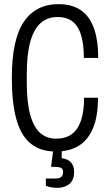

<svg xmlns="http://www.w3.org/2000/svg" viewBox="-20 -718 524 925"><path d="M249 12Q174 12 127 -27Q80 -66 58.5 -144.5Q37 -223 37 -343Q37 -527 94.5 -612.5Q152 -698 262 -698Q326 -698 368 -670Q410 -642 431.5 -584.5Q453 -527 453 -439H384Q384 -502 371.5 -546Q359 -590 331 -613Q303 -636 257 -636Q210 -636 177 -608Q144 -580 126.5 -519Q109 -458 109 -359V-321Q109 -225 125.5 -165.5Q142 -106 173 -78Q204 -50 251 -50Q296 -50 325.5 -71.5Q355 -93 370 -136.5Q385 -180 385 -247H452Q452 -157 428 -100Q404 -43 359 -15.5Q314 12 249 12ZM258 187Q241 187 227 184.5Q213 182 201 177V142H247Q267 142 275.5 134Q284 126 284 111Q284 96 274 91Q264 86 249 86H226L239 -15H278L277 44Q291 45 304.5 51.5Q318 58 327.5 72Q337 86 337 110Q337 134 329 149.5Q321 165 308 173Q295 181 281.5 184Q268 187 258 187Z"/></svg>

Font: Archivo ExtraCondensed Light
Style: Regular
Weight: 300
Width: 2
Designer: Hector Gatti
Foundry: Omnibus-Type
Version: Version 2.001